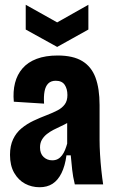

<svg xmlns="http://www.w3.org/2000/svg" viewBox="-20 -774 484 806"><path d="M146 12Q113 12 85 -3Q57 -18 39.5 -48.5Q22 -79 22 -124Q22 -162 35 -189.5Q48 -217 70.5 -235.5Q93 -254 120.5 -267Q148 -280 177 -291Q203 -301 222 -311Q241 -321 252 -336Q263 -351 263 -375Q263 -401 251.5 -418Q240 -435 214 -435Q194 -435 182.5 -423.5Q171 -412 167 -390.5Q163 -369 165 -339L38 -347Q34 -390 43 -425.5Q52 -461 74.5 -487Q97 -513 134 -527Q171 -541 222 -541Q287 -541 325.5 -517.5Q364 -494 381 -448Q398 -402 398 -333V-186Q398 -159 400 -125.5Q402 -92 405.5 -59Q409 -26 413 0H294Q286 -33 283 -61.5Q280 -90 277 -122H259Q253 -77 238 -47Q223 -17 200.5 -2.5Q178 12 146 12ZM199 -101Q213 -101 223 -106.5Q233 -112 240.5 -122Q248 -132 253 -144.5Q258 -157 262 -171V-286L294 -283Q283 -270 268 -261Q253 -252 236.5 -244.5Q220 -237 204.5 -229Q189 -221 176.5 -211Q164 -201 156 -187.5Q148 -174 148 -155Q148 -129 163 -115Q178 -101 199 -101ZM88 -754 220 -680 351 -754V-650L220 -577L88 -650Z"/></svg>

Font: Bricolage Grotesque 24pt Condensed
Style: Bold
Weight: 700
Width: 3
Designer: Mathieu Triay
Foundry: Atelier Triay
Version: Version 1.001;gftools[0.9.33.dev8+g029e19f]